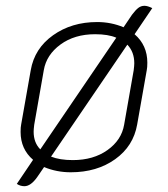

<svg xmlns="http://www.w3.org/2000/svg" viewBox="-20 -585 580 662"><path d="M488 -369Q488 -352 486 -343L453 -156Q440 -81 377 -36Q314 9 224 9Q175 9 132 -9L108 26Q86 57 64 57Q50 57 38 49L94 -34Q51 -71 51 -130Q51 -147 53 -156L86 -343Q99 -418 163 -463.5Q227 -509 315 -509Q363 -509 406 -491L435 -534Q447 -550 456.5 -557.5Q466 -565 478 -565Q489 -565 505 -557L444 -467Q488 -429 488 -369ZM96 -131Q96 -93 119 -70L381 -455Q353 -467 308 -467Q237 -467 188.5 -431.5Q140 -396 131 -343L98 -155Q96 -139 96 -131ZM443 -367Q443 -406 419 -431L156 -45Q186 -33 231 -33Q302 -33 350.5 -67.5Q399 -102 408 -155L441 -343Q443 -359 443 -367Z"/></svg>

Font: K2D Thin
Style: Italic
Weight: 100
Italic angle: -10°
Designer: Katatrad Aksorn Co.,Ltd.
Foundry: Cadson Demak Co.,Ltd.
Version: Version 1.000; ttfautohint (v1.6)